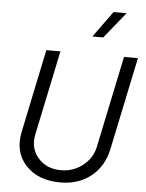

<svg xmlns="http://www.w3.org/2000/svg" viewBox="-64 -1050 844 1113"><g transform="rotate(5 357.5 -493.5)"><path d="M441 -847 551 -999H627L504 -847ZM330 12Q199 12 127.5 -65.5Q56 -143 81 -261L182 -745H264L161 -253Q144 -173 193 -116Q242 -59 327 -59Q398 -59 453.5 -102.5Q509 -146 523 -214L634 -745H715L602 -206Q581 -105 508 -46.5Q435 12 330 12Z"/></g></svg>

Font: Plus Jakarta Display Light
Style: Italic
Weight: 300
Italic angle: -12°
Designer: Gumpita Rahayu
Foundry: Tokotype Studio
Version: Version 1.000;hotconv 1.0.109;makeotfexe 2.5.65596